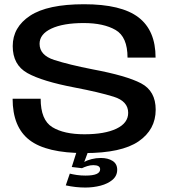

<svg xmlns="http://www.w3.org/2000/svg" viewBox="-20 -700 798 883"><path d="M372.5 162.5Q327.5 162.5 282.5 152.5L301 98.5Q315 102 333.5 104.8Q352 107.5 373.5 107.5Q440.5 107.5 440.5 78.5Q440.5 59.5 409 59.5Q395.5 59.5 381.2 64Q367 68.5 357 73.5L310 68L331.5 0.5H384L367.5 45Q380.5 37 401 31.8Q421.5 26.5 443.5 26.5Q476.5 26.5 497.8 40Q519 53.5 519 80.5Q519 108.5 497.5 126.8Q476 145 442.5 153.8Q409 162.5 372.5 162.5ZM369 4Q193.5 4 115.8 -55.8Q38 -115.5 38 -246H167Q167 -148.5 220.2 -115.5Q273.5 -82.5 368 -82.5Q461.5 -82.5 515.5 -108.2Q569.5 -134 569.5 -181Q569.5 -234.5 502.8 -255.2Q436 -276 323.5 -297.5Q174 -326 106.2 -363.8Q38.5 -401.5 38.5 -488Q38.5 -575 118.5 -627.8Q198.5 -680.5 366.5 -680.5Q538 -680.5 616.8 -620.2Q695.5 -560 695.5 -435H566.5Q566.5 -530.5 511.5 -562.2Q456.5 -594 365 -594Q270.5 -594 216.2 -568.5Q162 -543 162 -498.5Q162 -446 229.5 -424.2Q297 -402.5 406.5 -381Q561.5 -352 628.8 -316.8Q696 -281.5 696 -195.5Q696 -104 617.5 -50Q539 4 369 4Z"/></svg>

Font: Anybody ExtraExpanded Medium
Style: Regular
Weight: 500
Width: 8
Designer: Tyler Finck
Foundry: Etcetera Type Company
Version: Version 1.010; ttfautohint (v1.8.3) -l 8 -r 50 -G 200 -x 14 